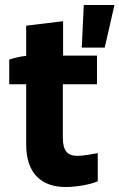

<svg xmlns="http://www.w3.org/2000/svg" viewBox="-20 -743 479 770"><path d="M308 -552H400L439 -723H316ZM243 7C281 7 338 -1 372 -16V-129C352 -125 313 -118 290 -118C252 -118 232 -137 232 -191V-405H369V-520H233V-658L85 -640V-519C62 -517 35 -510 17 -504V-405H85V-163C85 -46 148 7 243 7Z"/></svg>

Font: Fixel Text Bold
Style: Bold
Weight: 700
Width: 4
Designer: AlfaBravo + MacPaw
Foundry: Kyrylo Tkachov, Marchela Mozhyna, Serhii Makarenko, Maria Weinstein, Zakhar Kryvoshyya
Version: Version 1.211